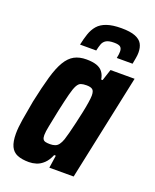

<svg xmlns="http://www.w3.org/2000/svg" viewBox="-135 -783 701 869"><g transform="rotate(20 216.0 -348.5)"><path d="M111 8Q77 8 55 -1Q33 -10 22.5 -32.5Q12 -55 12 -93Q12 -122 18.5 -162Q25 -202 35 -256Q51 -331 65.5 -381.5Q80 -432 98 -462Q116 -492 140 -505Q164 -518 198 -518Q227 -518 246.5 -511.5Q266 -505 277 -490.5Q288 -476 291 -455H298L316 -510H432L324 0H207L216 -61H208Q197 -34 180.5 -18.5Q164 -3 146 2.5Q128 8 111 8ZM173 -101Q186 -101 196.5 -104.5Q207 -108 214.5 -118Q222 -128 228 -145Q232 -157 238 -180Q244 -203 250.5 -231Q257 -259 263 -287Q269 -315 272.5 -338Q276 -361 276 -372Q276 -394 267 -401Q258 -408 238 -408Q222 -408 211.5 -404.5Q201 -401 193 -386.5Q185 -372 177 -341Q169 -310 157 -255Q147 -205 141 -176Q135 -147 135 -131Q135 -118 139 -111.5Q143 -105 151.5 -103Q160 -101 173 -101ZM147 -571Q153 -600 161.5 -625Q170 -650 185.5 -668Q201 -686 228.5 -695.5Q256 -705 298 -705Q341 -705 365 -695.5Q389 -686 398.5 -669Q408 -652 408 -627Q408 -615 405.5 -601Q403 -587 400 -571H324Q326 -580 327 -588.5Q328 -597 328 -603Q328 -618 320 -625Q312 -632 289 -632Q264 -632 251.5 -624.5Q239 -617 234 -603.5Q229 -590 225 -571Z"/></g></svg>

Font: Saira Condensed
Style: Bold Italic
Weight: 700
Width: 3
Italic angle: -12°
Designer: Hector Gatti with collaboration of the Omnibus-Type team
Foundry: Omnibus-Type
Version: Version 1.101